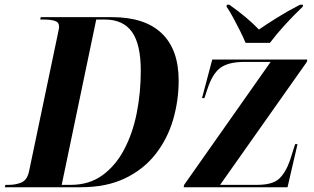

<svg xmlns="http://www.w3.org/2000/svg" viewBox="-51 -786 1318 806"><path d="M-31 0 -28 -10H-13Q15 -10 39 -20Q63 -30 71 -67L190 -635Q192 -647 194.5 -657Q197 -667 197 -674Q197 -693 179 -698.5Q161 -704 132 -704H118L120 -714H419Q557 -714 628 -646Q699 -578 699 -448Q699 -363 675.5 -283Q652 -203 602 -139Q552 -75 474 -37.5Q396 0 288 0ZM247 -10Q323 -10 378.5 -50Q434 -90 470 -158Q506 -226 523 -311.5Q540 -397 540 -489Q540 -600 503 -652Q466 -704 389 -704H353L208 -10ZM720 0 722 -10 1085 -526H974Q908 -526 874.5 -501.5Q841 -477 820 -413L807 -374H797L840 -536H1239L1237 -526L873 -10H1028Q1093 -10 1120.5 -35.5Q1148 -61 1166 -112L1188 -181H1198L1156 0ZM980 -606Q971 -628 956.5 -657Q942 -686 927 -713.5Q912 -741 900 -758L901 -766H912Q953 -737 983.5 -711Q1014 -685 1036 -662Q1066 -683 1112.5 -712Q1159 -741 1208 -766H1221L1220 -758Q1182 -722 1145.5 -682Q1109 -642 1082 -606Z"/></svg>

Font: Noto Serif Display SemiCondensed
Style: Bold Italic
Weight: 700
Width: 4
Italic angle: -12°
Designer: Monotype Design Team
Foundry: Monotype Imaging Inc.
Version: Version 2.009